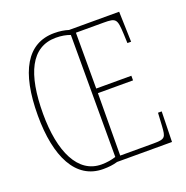

<svg xmlns="http://www.w3.org/2000/svg" viewBox="-131 -845 944 976"><g transform="rotate(-20 341.5 -357.5)"><path d="M264 10C293 10 319 7 342 0H639L643 -164H623L619 -94C615 -33 612 -25 547 -25H368L370 -362H560V-387H370V-689H520C588 -689 592 -682 596 -600L598 -550H618L613 -714H342C320 -721 295 -725 265 -725C118 -725 44 -596 44 -359C44 -137 116 10 264 10ZM264 -15C137 -15 72 -153 72 -358C72 -574 131 -700 265 -700C295 -700 321 -695 342 -687V-27C320 -20 295 -15 264 -15Z"/></g></svg>

Font: Noto Serif Devanagari ExtraCondensed Thin
Style: Regular
Weight: 100
Width: 2
Designer: Universal Thirst, Indian Type Foundry and the Monotype Design Team
Foundry: Monotype Imaging Inc.
Version: Version 2.004